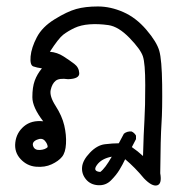

<svg xmlns="http://www.w3.org/2000/svg" viewBox="-20 -262 540 588"><path d="M420.9 284.2Q393.6 251 363.3 225.6Q355.5 242.2 345.7 258.3Q335.9 274.4 319.8 290.5Q303.7 306.6 280.3 305.2Q256.8 303.7 243.2 287.1Q229.5 270.5 231.4 249.5Q233.4 228.5 255.4 205.6Q277.3 182.6 301.3 179.7Q325.2 176.8 343.8 176.8L359.4 147.5Q369.1 139.6 382.8 140.6Q391.6 144.5 396.5 153.3V164.1L383.8 188.5Q402.3 201.2 418 215.8Q419.9 144.5 422.4 105Q424.8 65.4 424.8 -1.5Q424.8 -68.4 417.5 -89.8Q410.2 -111.3 376.5 -146Q342.8 -180.7 312 -185.1Q281.2 -189.5 254.4 -187.5Q227.5 -185.5 208 -176.3Q188.5 -167 173.8 -155.8Q159.2 -144.5 132.8 -103.5Q155.3 -101.6 174.3 -89.4Q193.4 -77.1 207.5 -66.4Q221.7 -55.7 222.7 -38.1Q223.6 -20.5 188.5 -19.5Q161.1 -23.4 150.4 -14.6Q139.6 -5.9 135.3 13.2Q130.9 32.2 150.4 62.5Q169.9 92.8 176.8 122.1Q183.6 151.4 182.1 178.2Q180.7 205.1 169.9 218.3Q159.2 231.4 138.2 241.2Q117.2 251 89.8 248.5Q62.5 246.1 43 225.1Q23.4 204.1 26.9 174.3Q30.3 144.5 53.2 125Q76.2 105.5 112.3 109.4Q79.1 66.4 79.1 35.6Q79.1 4.9 86.4 -15.1Q93.8 -35.2 108.4 -52.7Q92.8 -54.7 82 -58.6Q71.3 -62.5 73.7 -89.4Q76.2 -116.2 92.8 -147.9Q109.4 -179.7 147.5 -203.1Q185.5 -226.6 213.4 -234.4Q241.2 -242.2 279.8 -242.2Q318.4 -242.2 357.4 -225.1Q396.5 -208 428.2 -170.9Q460 -133.8 467.8 -106.4Q475.6 -79.1 476.6 -2.9Q477.5 73.2 474.6 115.7Q471.7 158.2 470.7 268.6Q476.6 301.8 460.9 305.7Q445.3 309.6 420.9 284.2ZM287.1 264.6Q301.8 253.9 322.3 217.8Q291 223.6 276.9 243.2Q262.7 262.7 287.1 264.6ZM126 188.5Q126 178.7 117.2 168.9Q108.4 159.2 92.8 166Q77.1 172.9 81.5 185.5Q85.9 198.2 102.1 197.3Q118.2 196.3 126 188.5Z"/></svg>

Font: NaikaiFont
Style: Regular
Weight: 400
Version: Version 1.67